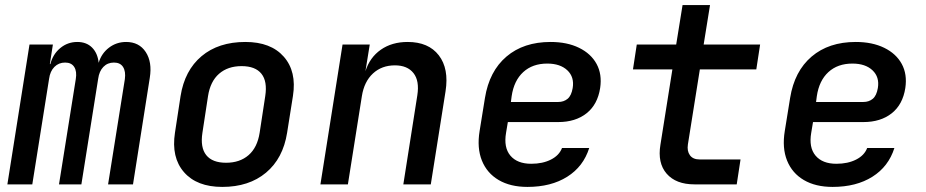

<svg xmlns="http://www.w3.org/2000/svg" viewBox="-20 -725 3640 755"><path d="M9 0 96 -550H188L176 -473H178Q188 -512 217 -536Q246 -560 284 -560Q320 -560 342 -538Q364 -516 368 -478Q379 -515 408.5 -537.5Q438 -560 476 -560Q527 -560 553 -520.5Q579 -481 569 -419L503 0H405L471 -414Q475 -444 464 -461.5Q453 -479 428 -479Q403 -479 386.5 -462Q370 -445 366 -415L300 0H212L278 -414Q283 -444 272 -461.5Q261 -479 236 -479Q211 -479 194 -462Q177 -445 173 -415L107 0Z M854 10Q754 10 703.5 -48Q653 -106 668 -203L690 -347Q706 -448 772.5 -504Q839 -560 945 -560Q1045 -560 1096 -502Q1147 -444 1132 -348L1109 -203Q1093 -102 1026 -46Q959 10 854 10ZM869 -85Q923 -85 957.5 -115Q992 -145 1001 -203L1023 -347Q1032 -405 1008 -435Q984 -465 930 -465Q876 -465 841.5 -435Q807 -405 798 -347L776 -203Q767 -145 791 -115Q815 -85 869 -85Z M1240 0 1327 -550H1434L1417 -445Q1434 -499 1477.5 -529.5Q1521 -560 1583 -560Q1665 -560 1705.5 -507.5Q1746 -455 1732 -366L1674 0H1566L1621 -350Q1630 -407 1606 -437.5Q1582 -468 1533 -468Q1481 -468 1446.5 -436Q1412 -404 1403 -347L1348 0Z M2054 10Q1987 10 1941 -17Q1895 -44 1875 -93.5Q1855 -143 1866 -210L1887 -340Q1904 -445 1971.5 -502.5Q2039 -560 2145 -560Q2210 -560 2257 -537Q2304 -514 2326 -473.5Q2348 -433 2340 -379Q2330 -314 2286.5 -279.5Q2243 -245 2175 -245H1977L1970 -203Q1960 -145 1987 -113Q2014 -81 2069 -81Q2114 -81 2146.5 -97.5Q2179 -114 2190 -143H2297Q2274 -70 2210.5 -30Q2147 10 2054 10ZM1989 -324H2175Q2197 -324 2212 -336.5Q2227 -349 2232 -379Q2239 -422 2211 -448.5Q2183 -475 2132 -475Q2074 -475 2037.5 -441.5Q2001 -408 1992 -347Z M2711 0Q2638 0 2601.5 -42Q2565 -84 2577 -156L2624 -452H2469L2484 -550H2639L2664 -705H2772L2747 -550H2969L2954 -452H2732L2685 -157Q2681 -131 2693 -114.5Q2705 -98 2731 -98H2892L2877 0Z M3254 10Q3187 10 3141 -17Q3095 -44 3075 -93.5Q3055 -143 3066 -210L3087 -340Q3104 -445 3171.5 -502.5Q3239 -560 3345 -560Q3410 -560 3457 -537Q3504 -514 3526 -473.5Q3548 -433 3540 -379Q3530 -314 3486.5 -279.5Q3443 -245 3375 -245H3177L3170 -203Q3160 -145 3187 -113Q3214 -81 3269 -81Q3314 -81 3346.5 -97.5Q3379 -114 3390 -143H3497Q3474 -70 3410.5 -30Q3347 10 3254 10ZM3189 -324H3375Q3397 -324 3412 -336.5Q3427 -349 3432 -379Q3439 -422 3411 -448.5Q3383 -475 3332 -475Q3274 -475 3237.5 -441.5Q3201 -408 3192 -347Z"/></svg>

Font: JetBrains Mono NL SemiBold
Style: Italic
Weight: 600
Italic angle: -9°
Monospace: yes
Designer: Philipp Nurullin, Konstantin Bulenkov
Foundry: JetBrains
Version: Version 2.305; ttfautohint (v1.8.4.7-5d5b)